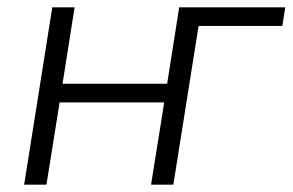

<svg xmlns="http://www.w3.org/2000/svg" viewBox="-20 -505 800 525"><path d="M46 0 123 -485H184L151 -276H437L470 -485H760L752 -434H523L454 0H393L429 -225H143L107 0Z"/></svg>

Font: Nunito Sans 12pt Light
Style: Italic
Weight: 300
Italic angle: -9°
Designer: Vernon Adams
Foundry: Vernon Adams
Version: Version 3.101;gftools[0.9.27]